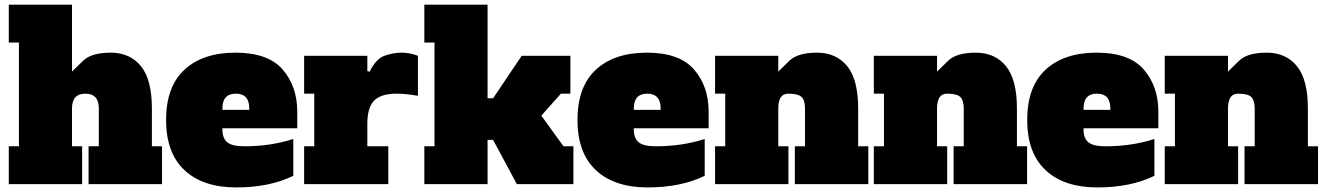

<svg xmlns="http://www.w3.org/2000/svg" viewBox="-20 -798 5739 832"><path d="M408.2 -328.1Q408.2 -392.1 350.1 -392.1Q292 -392.1 292 -328.1V-164.1H335.9V0H18.1V-164.1H62V-613.8H18.1V-777.8H292V-487.8Q304.2 -500 340.3 -534.9Q376.5 -569.8 459.5 -569.8Q543 -569.8 590.6 -511.5Q638.2 -453.1 638.2 -328.1V-164.1H682.1V0H363.8V-164.1H408.2Z M1060.1 -328.1Q1060.1 -392.1 1002 -392.1Q943.8 -392.1 943.8 -328.1V-321.8H1060.1ZM1251 -36.1Q1147.5 14.2 1003.9 14.2Q859.9 14.2 779.8 -60.3Q699.7 -134.8 699.7 -278.3Q699.7 -422.4 779.5 -496.1Q859.4 -569.8 1000.5 -569.8Q1141.6 -569.8 1204.8 -496.8Q1268.1 -423.8 1268.1 -314V-242.2H943.8V-235.8Q943.8 -199.7 964.4 -181.9Q984.9 -164.1 1039.1 -164.1Q1153.3 -164.1 1251 -195.8Z M1697.8 -392.1Q1631.8 -392.1 1601.8 -362.5Q1571.8 -333 1571.8 -261.2V-164.1H1662.6V0H1297.9V-164.1H1341.8V-392.1H1297.9V-556.2H1571.8V-490.2L1581.5 -486.8Q1608.9 -543 1646.2 -556.4Q1683.6 -569.8 1719.7 -569.8Q1755.9 -569.8 1791 -556.2V-382.8Q1738.3 -392.1 1697.8 -392.1Z M2464.8 -164.1V0H2219.7L2116.7 -191.9H2092.8V0H1818.8V-164.1H1862.8V-613.8H1818.8V-777.8H2092.8V-372.1H2116.7L2240.7 -556.2H2451.7V-392.1H2410.6L2325.7 -296.9L2421.9 -164.1Z M2842.8 -328.1Q2842.8 -392.1 2784.7 -392.1Q2726.6 -392.1 2726.6 -328.1V-321.8H2842.8ZM3033.7 -36.1Q2930.2 14.2 2786.6 14.2Q2642.6 14.2 2562.5 -60.3Q2482.4 -134.8 2482.4 -278.3Q2482.4 -422.4 2562.3 -496.1Q2642.1 -569.8 2783.2 -569.8Q2924.3 -569.8 2987.5 -496.8Q3050.8 -423.8 3050.8 -314V-242.2H2726.6V-235.8Q2726.6 -199.7 2747.1 -181.9Q2767.6 -164.1 2821.8 -164.1Q2936 -164.1 3033.7 -195.8Z M3352.5 -328.1V-164.1H3396.5V0H3078.6V-164.1H3122.6V-392.1H3078.6V-556.2H3352.5V-487.8Q3364.7 -500 3400.9 -534.9Q3437 -569.8 3520 -569.8Q3603.5 -569.8 3651.1 -511.5Q3698.7 -453.1 3698.7 -328.1V-164.1H3742.7V0H3424.3V-164.1H3468.3V-328.1Q3468.3 -362.3 3453.9 -377.2Q3439.5 -392.1 3396 -392.1Q3352.5 -392.1 3352.5 -328.1Z M4040.5 -328.1V-164.1H4084.5V0H3766.6V-164.1H3810.5V-392.1H3766.6V-556.2H4040.5V-487.8Q4052.7 -500 4088.9 -534.9Q4125 -569.8 4208 -569.8Q4291.5 -569.8 4339.1 -511.5Q4386.7 -453.1 4386.7 -328.1V-164.1H4430.7V0H4112.3V-164.1H4156.2V-328.1Q4156.2 -362.3 4141.8 -377.2Q4127.4 -392.1 4084 -392.1Q4040.5 -392.1 4040.5 -328.1Z M4791.5 -328.1Q4791.5 -392.1 4733.4 -392.1Q4675.3 -392.1 4675.3 -328.1V-321.8H4791.5ZM4982.4 -36.1Q4878.9 14.2 4735.4 14.2Q4591.3 14.2 4511.2 -60.3Q4431.2 -134.8 4431.2 -278.3Q4431.2 -422.4 4511 -496.1Q4590.8 -569.8 4731.9 -569.8Q4873 -569.8 4936.3 -496.8Q4999.5 -423.8 4999.5 -314V-242.2H4675.3V-235.8Q4675.3 -199.7 4695.8 -181.9Q4716.3 -164.1 4770.5 -164.1Q4884.8 -164.1 4982.4 -195.8Z M5301.3 -328.1V-164.1H5345.2V0H5027.3V-164.1H5071.3V-392.1H5027.3V-556.2H5301.3V-487.8Q5313.5 -500 5349.6 -534.9Q5385.7 -569.8 5468.8 -569.8Q5552.2 -569.8 5599.9 -511.5Q5647.5 -453.1 5647.5 -328.1V-164.1H5691.4V0H5373V-164.1H5417V-328.1Q5417 -362.3 5402.6 -377.2Q5388.2 -392.1 5344.7 -392.1Q5301.3 -392.1 5301.3 -328.1Z"/></svg>

Font: AlfaSlabOne-Regular
Style: Regular
Weight: 400
Designer: JM Sole
Foundry: JM Sole
Version: Version 1.001